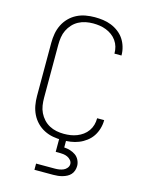

<svg xmlns="http://www.w3.org/2000/svg" viewBox="-139 -829 878 1134"><g transform="rotate(15 300.0 -261.5)"><path d="M297 8Q269 8 241 3Q213 -2 187.5 -15Q162 -28 142 -48.5Q122 -69 109.5 -94.5Q97 -120 92 -148Q87 -176 87 -205V-530Q87 -559 92 -587Q97 -615 109.5 -640.5Q122 -666 142 -686.5Q162 -707 187.5 -720Q213 -733 241 -738Q269 -743 297 -743Q323 -743 348.5 -739.5Q374 -736 398 -726.5Q422 -717 443 -701Q464 -685 478 -664Q492 -643 499.5 -617.5Q507 -592 507 -567V-565H464V-566Q464 -587 458.5 -606.5Q453 -626 441 -643Q429 -660 412.5 -672Q396 -684 377 -691.5Q358 -699 338 -702Q318 -705 297 -705Q274 -705 251.5 -700.5Q229 -696 208.5 -685Q188 -674 172.5 -657Q157 -640 147 -619.5Q137 -599 133.5 -576Q130 -553 130 -530V-205Q130 -182 133.5 -159Q137 -136 147 -115.5Q157 -95 172.5 -78Q188 -61 208.5 -50Q229 -39 251.5 -34.5Q274 -30 297 -30Q318 -30 338 -33Q358 -36 377 -43.5Q396 -51 412.5 -63Q429 -75 441 -92Q453 -109 458.5 -128.5Q464 -148 464 -169V-170H507V-168Q507 -143 499.5 -117.5Q492 -92 478 -71Q464 -50 443 -34Q422 -18 398 -8.5Q374 1 348.5 4.5Q323 8 297 8ZM185 220V182H300Q313 182 326 180Q339 178 351 173Q363 168 372 157Q381 146 381 133Q381 120 372 109.5Q363 99 351 93.5Q339 88 326 86.5Q313 85 300 85H279V-30H321V47Q340 48 358 53.5Q376 59 391 69.5Q406 80 414.5 97.5Q423 115 423 133Q423 147 418.5 161Q414 175 404.5 185.5Q395 196 382.5 202.5Q370 209 356 213Q342 217 328 218.5Q314 220 300 220Z"/></g></svg>

Font: Iosevka Aile Extralight
Style: Regular
Weight: 200
Designer: Belleve Invis
Foundry: Belleve Invis
Version: Version 31.1.0; ttfautohint (v1.8.4)